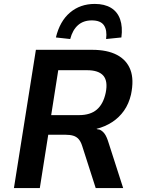

<svg xmlns="http://www.w3.org/2000/svg" viewBox="-20 -959 727 979"><path d="M51 0 163 -705H450Q527 -705 576.5 -679Q626 -653 645 -603Q664 -553 648 -477Q637 -430 612.5 -395Q588 -360 552 -336.5Q516 -313 472 -302L476 -300L488 -298Q502 -292 513 -277.5Q524 -263 534 -230L608 0H468L399 -215Q392 -237 381 -249.5Q370 -262 353.5 -267Q337 -272 313 -272H226L183 0ZM241 -372H383Q441 -372 474 -400.5Q507 -429 519 -486Q531 -545 507 -573Q483 -601 424 -601H277ZM338 -760 265 -768Q285 -851 337 -895Q389 -939 463 -939Q513 -939 546 -919Q579 -899 592.5 -860.5Q606 -822 599 -768L521 -760Q527 -805 510 -830Q493 -855 448 -855Q405 -855 377.5 -830.5Q350 -806 338 -760Z"/></svg>

Font: Nunito Sans 7pt SemiCondensed
Style: Bold Italic
Weight: 700
Width: 4
Italic angle: -9°
Designer: Vernon Adams
Foundry: Vernon Adams
Version: Version 3.101;gftools[0.9.27]